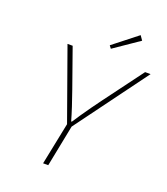

<svg xmlns="http://www.w3.org/2000/svg" viewBox="-151 -947 912 1051"><g transform="rotate(20 305.0 -421.0)"><path d="M224 0 274 -246 126 -660H156L236 -434Q251 -392 266 -346Q281 -300 290 -268H294Q306 -287 325.5 -315.5Q345 -344 367 -375Q389 -406 410 -434L578 -660H610L302 -242L254 0ZM358 -716 346 -732 486 -842 504 -816Z"/></g></svg>

Font: SourceCodeVF
Style: Italic
Weight: 200
Italic angle: -11°
Monospace: yes
Designer: Paul D. Hunt, Teo Tuominen
Foundry: Adobe
Version: Version 1.026;hotconv 1.1.0;makeotfexe 2.6.0